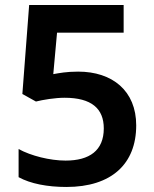

<svg xmlns="http://www.w3.org/2000/svg" viewBox="-20 -734 612 764"><path d="M291 -449C244 -449 215 -443 192 -439L207 -604H472V-714H96L69 -360L123 -330C151 -337 199 -345 237 -345C344 -345 393 -302 393 -223C393 -135 336 -95 241 -95C179 -95 103 -114 54 -141V-29C101 -3 169 10 244 10C424 10 522 -82 522 -235C522 -373 427 -449 291 -449Z"/></svg>

Font: Noto Sans Arabic UI SmBd
Style: Regular
Weight: 600
Designer: Monotype Design Team, Nadine Chahine and Nizar Qandah
Foundry: Monotype Imaging Inc.
Version: Version 2.010